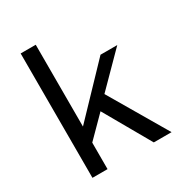

<svg xmlns="http://www.w3.org/2000/svg" viewBox="-173 -867 937 992"><g transform="rotate(-30 295.0 -371.0)"><path d="M564 0 362 -344 546 -530H446L182 -254V-742H92V0H182V-158L300 -277L458 0Z"/></g></svg>

Font: 18Franklin
Style: Regular
Weight: 400
Designer: Pablo Impallari, Rodrigo Fuenzalida (Modified by Dan O. Williams)
Version: Version 0.025;PS 000.025;hotconv 1.0.88;makeotf.lib2.5.64775